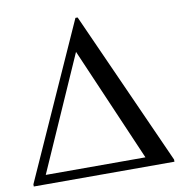

<svg xmlns="http://www.w3.org/2000/svg" viewBox="-80 -788 812 863"><g transform="rotate(-10 326.0 -357.0)"><path d="M331 -714 647 -10V0H5V-10L321 -714ZM297 -563 67 -42H522Z"/></g></svg>

Font: Cinzel Bold(RUS BY LYAJKA)
Style: Regular
Weight: 700
Designer: Natanael Gama
Version: Version 1.001;PS 001.001;hotconv 1.0.56;makeotf.lib2.0.21325